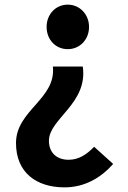

<svg xmlns="http://www.w3.org/2000/svg" viewBox="-20 -594 554 828"><path d="M258 214C345 214 415 173 468 113L386 39C354 72 320 95 276 95C223 95 191 63 191 13C191 -82 360 -147 337 -307H208C223 -167 49 -119 49 23C49 151 138 214 258 214ZM272 -382C324 -382 364 -423 364 -478C364 -532 324 -574 272 -574C220 -574 181 -532 181 -478C181 -423 220 -382 272 -382Z"/></svg>

Font: Noto Sans KR Bold
Style: Regular
Weight: 700
Designer: Ryoko NISHIZUKA  (kana & ideographs); Paul D. Hunt (Latin, Greek & Cyrillic); Wenlong ZHANG  (bopomofo); Sandoll Communi
Foundry: Adobe Systems Incorporated
Version: Version 1.004;PS 1.004;hotconv 1.0.82;makeotf.lib2.5.63406